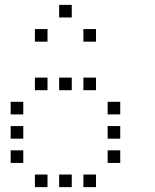

<svg xmlns="http://www.w3.org/2000/svg" viewBox="-20 -796 640 792"><path d="M225 -776Q224 -776 224 -776Q224 -776 224 -775V-725Q224 -724 224 -724Q224 -724 225 -724H275Q276 -724 276 -724Q276 -724 276 -725V-775Q276 -776 276 -776Q276 -776 275 -776ZM125 -676Q124 -676 124 -676Q124 -676 124 -675V-625Q124 -624 124 -624Q124 -624 125 -624H175Q176 -624 176 -624Q176 -624 176 -625V-675Q176 -676 176 -676Q176 -676 175 -676ZM325 -676Q324 -676 324 -676Q324 -676 324 -675V-625Q324 -624 324 -624Q324 -624 325 -624H375Q376 -624 376 -624Q376 -624 376 -625V-675Q376 -676 376 -676Q376 -676 375 -676ZM125 -476Q124 -476 124 -476Q124 -476 124 -475V-425Q124 -424 124 -424Q124 -424 125 -424H175Q176 -424 176 -424Q176 -424 176 -425V-475Q176 -476 176 -476Q176 -476 175 -476ZM225 -476Q224 -476 224 -476Q224 -476 224 -475V-425Q224 -424 224 -424Q224 -424 225 -424H275Q276 -424 276 -424Q276 -424 276 -425V-475Q276 -476 276 -476Q276 -476 275 -476ZM325 -476Q324 -476 324 -476Q324 -476 324 -475V-425Q324 -424 324 -424Q324 -424 325 -424H375Q376 -424 376 -424Q376 -424 376 -425V-475Q376 -476 376 -476Q376 -476 375 -476ZM25 -376Q24 -376 24 -376Q24 -376 24 -375V-325Q24 -324 24 -324Q24 -324 25 -324H75Q76 -324 76 -324Q76 -324 76 -325V-375Q76 -376 76 -376Q76 -376 75 -376ZM425 -376Q424 -376 424 -376Q424 -376 424 -375V-325Q424 -324 424 -324Q424 -324 425 -324H475Q476 -324 476 -324Q476 -324 476 -325V-375Q476 -376 476 -376Q476 -376 475 -376ZM25 -276Q24 -276 24 -276Q24 -276 24 -275V-225Q24 -224 24 -224Q24 -224 25 -224H75Q76 -224 76 -224Q76 -224 76 -225V-275Q76 -276 76 -276Q76 -276 75 -276ZM425 -276Q424 -276 424 -276Q424 -276 424 -275V-225Q424 -224 424 -224Q424 -224 425 -224H475Q476 -224 476 -224Q476 -224 476 -225V-275Q476 -276 476 -276Q476 -276 475 -276ZM25 -176Q24 -176 24 -176Q24 -176 24 -175V-125Q24 -124 24 -124Q24 -124 25 -124H75Q76 -124 76 -124Q76 -124 76 -125V-175Q76 -176 76 -176Q76 -176 75 -176ZM425 -176Q424 -176 424 -176Q424 -176 424 -175V-125Q424 -124 424 -124Q424 -124 425 -124H475Q476 -124 476 -124Q476 -124 476 -125V-175Q476 -176 476 -176Q476 -176 475 -176ZM125 -76Q124 -76 124 -76Q124 -76 124 -75V-25Q124 -24 124 -24Q124 -24 125 -24H175Q176 -24 176 -24Q176 -24 176 -25V-75Q176 -76 176 -76Q176 -76 175 -76ZM225 -76Q224 -76 224 -76Q224 -76 224 -75V-25Q224 -24 224 -24Q224 -24 225 -24H275Q276 -24 276 -24Q276 -24 276 -25V-75Q276 -76 276 -76Q276 -76 275 -76ZM325 -76Q324 -76 324 -76Q324 -76 324 -75V-25Q324 -24 324 -24Q324 -24 325 -24H375Q376 -24 376 -24Q376 -24 376 -25V-75Q376 -76 376 -76Q376 -76 375 -76Z"/></svg>

Font: Doto
Style: Regular
Weight: 400
Monospace: yes
Version: Version 1.000